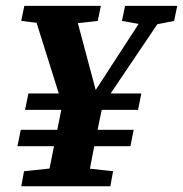

<svg xmlns="http://www.w3.org/2000/svg" viewBox="-20 -651 639 671"><path d="M40.9 -140.1H435.8L447.2 -197.3H52.6L40.9 -140.1ZM54.4 0H365.7L375.1 -52.6L248.2 -66.6H196.7L63.9 -52.6L54.4 0ZM67.6 -267.1H462.5L473.9 -324.3H79.3L67.6 -267.1ZM140.7 0H283.1C299.7 -92.1 306.9 -130.9 343.1 -303.8H201.5L140.7 0ZM171.3 -563.6H195.6L321.7 -577.9L332.5 -630.5H65L54.2 -577.9L171.3 -563.6ZM211 -243.3H312L573.1 -630.5H505.4L306.1 -323.6L299.1 -312.7H320.8L236 -630.5H89.2L211 -243.3ZM486.2 -563.6H516.3L588.5 -577.9L599.4 -630.5H417.1L406.2 -577.9L486.2 -563.6Z"/></svg>

Font: Source Serif 4 Variable
Style: Italic
Weight: 400
Italic angle: -12°
Designer: Frank Grießhammer
Foundry: Adobe Systems Incorporated
Version: Version 4.004;hotconv 1.0.116;makeotfexe 2.5.65601